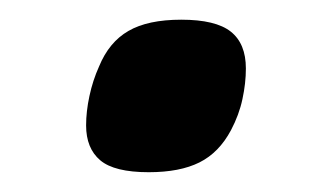

<svg xmlns="http://www.w3.org/2000/svg" viewBox="-20 -461 319 196"><path d="M231 -391.1Q231 -376 227.5 -359.9Q224.1 -343.8 215.8 -328.1Q203.6 -305.2 183.6 -295.2Q163.6 -285.2 131.8 -285.2Q96.7 -285.2 82.3 -297.4Q67.9 -309.6 67.9 -333Q67.9 -347.2 71.3 -363Q74.7 -378.9 81.1 -393.1Q91.3 -418 111.1 -429.4Q130.9 -440.9 165 -440.9Q200.2 -440.9 215.6 -428.7Q231 -416.5 231 -391.1Z"/></svg>

Font: Clear Sans
Style: Bold Italic
Weight: 700
Italic angle: -12°
Foundry: Intel Corporation
Version: Version 1.00